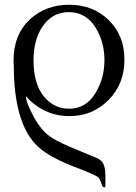

<svg xmlns="http://www.w3.org/2000/svg" viewBox="-20 -474 572 807"><path d="M421 313H417Q412 313 409 305Q406 297 404 291Q402 285 399 279.5Q396 274 392.5 271Q389 268 382 264.5Q375 261 365 256.5Q355 252 333.5 243Q312 234 282 223Q174 180 130 133Q38 35 38 -198Q37 -203 37 -209V-220Q37 -328 104 -391Q171 -454 271 -454Q371 -454 437 -389.5Q503 -325 503 -223Q503 -121 436 -53.5Q369 14 272 14Q216 14 169 -8.5Q122 -31 89 -70Q89 -43 123.5 20Q158 83 205 109Q232 126 298.5 153.5Q365 181 386.5 190Q408 199 415.5 217Q423 235 423 265V308Q423 313 421 313ZM155 -357Q121 -302 121 -220Q121 -85 203 -35Q232 -17 270 -17Q340 -17 379.5 -80Q419 -143 419 -221.5Q419 -300 379.5 -361.5Q340 -423 268.5 -423Q197 -423 155 -357Z"/></svg>

Font: Cardo
Style: Regular
Weight: 400
Designer: David J. Perry
Foundry: David J. Perry
Version: Version 1.0451